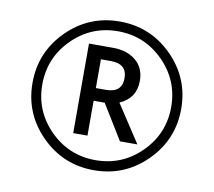

<svg xmlns="http://www.w3.org/2000/svg" viewBox="-67 -836 797 716"><g transform="rotate(10 331.5 -478.5)"><path d="M158.5 -651.5Q87 -580 87 -479Q87 -378 158.5 -306.5Q230 -235 331 -235Q432 -235 503.5 -306.5Q575 -378 575 -479Q575 -580 503.5 -651.5Q432 -723 331 -723Q230 -723 158.5 -651.5ZM331.5 -197Q215 -197 132.5 -279.5Q50 -362 50 -478.5Q50 -595 132.5 -677.5Q215 -760 331.5 -760Q448 -760 530.5 -677.5Q613 -595 613 -478.5Q613 -362 530.5 -279.5Q448 -197 331.5 -197ZM286 -452V-320H232V-659H324Q376 -659 409.5 -631.5Q443 -604 443 -555Q443 -489 382 -462L475 -320H409L328 -452ZM286 -500H324Q385 -500 385 -554.5Q385 -609 324 -609H286Z"/></g></svg>

Font: Average Sans
Style: Regular
Weight: 400
Designer: Eduardo Rodriguez Tunni
Foundry: Eduardo Rodriguez Tunni
Version: Version 1.001